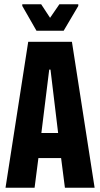

<svg xmlns="http://www.w3.org/2000/svg" viewBox="-20 -885 472 905"><path d="M6 0 113 -688H319L426 0H286L268 -140H161L143 0ZM175 -258H254L218 -557H212ZM152 -740 85 -857V-865H174L216 -801L260 -865H349V-857L280 -740Z"/></svg>

Font: Saira ExtraCondensed ExtraBold
Style: Regular
Weight: 800
Width: 2
Designer: Hector Gatti with collaboration of the Omnibus-Type team
Foundry: Omnibus-Type
Version: Version 1.101